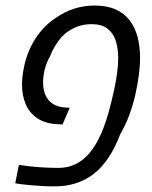

<svg xmlns="http://www.w3.org/2000/svg" viewBox="-20 -660 548 690"><path d="M176.3 9.8Q153.8 9.8 131.1 8.5Q108.4 7.3 87.9 5.4Q67.4 3.4 52.2 1.5L34.7 -1.5L47.9 -67.4Q85.4 -61.5 122.1 -59.1Q158.7 -56.6 190.4 -56.6Q223.6 -56.6 251 -69.8Q278.3 -83 300.8 -108.9Q325.2 -137.7 344 -180.9Q362.8 -224.1 377.4 -283.2Q384.8 -312 391.1 -341.8Q397.5 -371.6 401.1 -399.4Q404.8 -427.2 404.8 -450.7Q404.8 -485.4 396 -513.2Q387.2 -541 366.2 -557.1Q345.2 -573.2 308.6 -573.2Q276.4 -573.2 249.3 -561Q222.2 -548.8 202.6 -528.3Q189 -513.2 178 -494.9Q167 -476.6 159.7 -457.5Q147.5 -436.5 141.1 -411.6Q134.8 -386.7 134.8 -363.8Q134.8 -338.9 143.3 -318.6Q151.9 -298.3 170.4 -286.4Q189 -274.4 218.8 -273.4L230.5 -272.5L204.6 -212.4L193.8 -213.4Q146.5 -214.4 116.7 -233.4Q86.9 -252.4 73 -284.2Q59.1 -315.9 59.1 -355.5Q59.1 -369.6 60.8 -385.3Q62.5 -400.9 66.4 -419.9Q78.6 -477.5 108.2 -522.5Q137.7 -567.4 178.2 -594.2Q243.2 -640.1 319.3 -640.1Q364.3 -640.1 395.8 -626Q427.2 -611.8 446.5 -586.2Q465.8 -560.5 474.6 -526.1Q483.4 -491.7 483.4 -451.2Q483.4 -424.8 479 -390.4Q474.6 -356 466.1 -318.4Q457.5 -280.8 443.8 -244.6Q430.2 -208.5 412.1 -177.7Q375 -80.1 316.9 -35.2Q258.8 9.8 176.3 9.8Z"/></svg>

Font: Open Sans SemiCondensed
Style: Italic
Weight: 400
Width: 4
Italic angle: -12°
Designer: Monotype Design Team
Foundry: Monotype Imaging Inc.
Version: Version 3.000